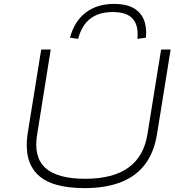

<svg xmlns="http://www.w3.org/2000/svg" viewBox="-20 -960 943 988"><path d="M415 8Q330 8 269.5 -9.5Q209 -27 173 -62.5Q137 -98 124.5 -150.5Q112 -203 122 -271L192 -705H241L171 -267Q152 -151 214 -95.5Q276 -40 418 -40Q561 -40 641 -97.5Q721 -155 739 -271L809 -705H858L788 -270Q773 -176 726.5 -114.5Q680 -53 602 -22.5Q524 8 415 8ZM382 -760 340 -766Q363 -851 421.5 -895.5Q480 -940 568 -940Q627 -940 665 -919.5Q703 -899 719.5 -860.5Q736 -822 731 -766L687 -760Q694 -828 663.5 -863Q633 -898 560 -898Q488 -898 444 -863.5Q400 -829 382 -760Z"/></svg>

Font: Nunito Sans 10pt Expanded ExtraLight
Style: Italic
Weight: 250
Width: 7
Italic angle: -9°
Designer: Vernon Adams
Foundry: Vernon Adams
Version: Version 3.101;gftools[0.9.27]